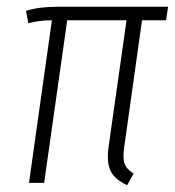

<svg xmlns="http://www.w3.org/2000/svg" viewBox="-20 -542 518 569"><path d="M400.9 -481.9 348.1 -106Q343.3 -72.8 349.4 -56.4Q355.5 -40 376 -27.8L356.9 6.8Q320.3 -9.8 307.9 -35.4Q295.4 -61 301.8 -106.9L355 -481.9H179.2L110.8 0H65.9L133.8 -481.9Q96.2 -481.9 64 -473.1L57.1 -509.8Q94.2 -522 151.9 -522H478L472.2 -481.9Z"/></svg>

Font: Fira Sans Compressed ExtraLight
Style: Italic
Weight: 250
Width: 3
Italic angle: -8°
Designer: Carrois Corporate & Edenspiekermann AG
Foundry: Carrois Corporate GbR & Edenspiekermann AG
Version: Version 4.203;PS 004.203;hotconv 1.0.88;makeotf.lib2.5.64775